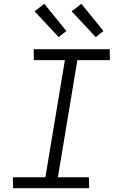

<svg xmlns="http://www.w3.org/2000/svg" viewBox="-20 -995 640 1015"><path d="M451 0H49L48 -58H220L323 -677H159L158 -735H560L561 -677H389L286 -58H450ZM486 -799 359 -935 410 -975 527 -831ZM290 -799 163 -935 214 -975 331 -831Z"/></svg>

Font: Iosevka HT Light Extended
Style: Italic
Weight: 300
Width: 7
Italic angle: -9°
Monospace: yes
Designer: Belleve Invis
Foundry: Belleve Invis
Version: Version 32.3.0; ttfautohint (v1.8.4)